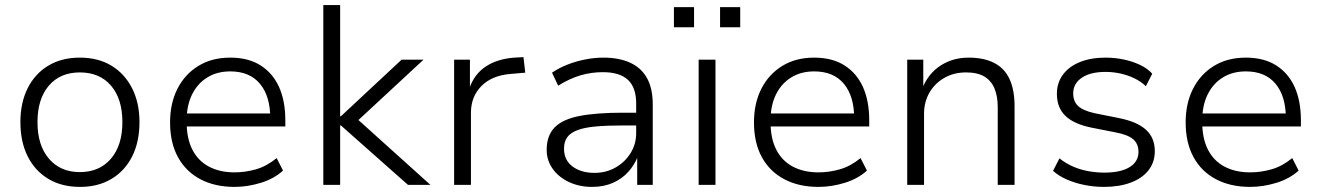

<svg xmlns="http://www.w3.org/2000/svg" viewBox="-20 -725 5180 753"><path d="M294 8Q222 8 169.5 -23.5Q117 -55 88.5 -112Q60 -169 60 -246Q60 -322 88.5 -379Q117 -436 169.5 -467.5Q222 -499 293 -499Q365 -499 417 -467.5Q469 -436 498 -379Q527 -322 527 -246Q527 -169 498.5 -112Q470 -55 417.5 -23.5Q365 8 294 8ZM293 -50Q370 -50 415 -102.5Q460 -155 460 -246Q460 -337 415.5 -389Q371 -441 293 -441Q216 -441 171.5 -389Q127 -337 127 -246Q127 -155 172 -102.5Q217 -50 293 -50Z M900 8Q823 8 766 -22Q709 -52 678 -108.5Q647 -165 647 -245Q647 -320 676 -377Q705 -434 758 -466.5Q811 -499 883 -499Q954 -499 1002 -468.5Q1050 -438 1074.5 -383.5Q1099 -329 1099 -253V-229H694V-280H1060L1040 -261Q1040 -348 999.5 -396.5Q959 -445 883 -445Q831 -445 792.5 -421Q754 -397 733 -354Q712 -311 712 -253V-246Q712 -182 734.5 -138Q757 -94 799.5 -71.5Q842 -49 900 -49Q942 -49 984 -61Q1026 -73 1065 -105L1090 -56Q1055 -24 1003 -8Q951 8 900 8Z M1248 0V-705H1314V-269H1317L1555 -491H1641L1365 -235L1366 -272L1668 0H1580L1317 -233H1314V0Z M1761 0V-491H1823V-379H1821Q1840 -434 1885 -464Q1930 -494 1997 -499L2033 -501L2040 -440L1982 -435Q1909 -429 1868 -387.5Q1827 -346 1827 -283V0Z M2302 8Q2252 8 2211.5 -11Q2171 -30 2147.5 -63Q2124 -96 2124 -137Q2124 -193 2155 -225Q2186 -257 2252 -270Q2318 -283 2423 -283H2488V-233H2425Q2361 -233 2316.5 -229Q2272 -225 2244.5 -214.5Q2217 -204 2204.5 -186.5Q2192 -169 2192 -142Q2192 -97 2225.5 -72Q2259 -47 2312 -47Q2357 -47 2394 -68Q2431 -89 2453 -124.5Q2475 -160 2475 -203V-319Q2475 -382 2442.5 -412Q2410 -442 2344 -442Q2299 -442 2256.5 -429.5Q2214 -417 2169 -389L2145 -440Q2173 -459 2206.5 -472Q2240 -485 2276 -492Q2312 -499 2347 -499Q2407 -499 2450.5 -479.5Q2494 -460 2517 -419.5Q2540 -379 2540 -315V0H2479V-113H2482Q2469 -79 2444.5 -51.5Q2420 -24 2384 -8Q2348 8 2302 8Z M2720 0V-491H2786V0ZM2804 -618V-697H2883V-618ZM2623 -618V-697H2702V-618Z M3190 8Q3113 8 3056 -22Q2999 -52 2968 -108.5Q2937 -165 2937 -245Q2937 -320 2966 -377Q2995 -434 3048 -466.5Q3101 -499 3173 -499Q3244 -499 3292 -468.5Q3340 -438 3364.5 -383.5Q3389 -329 3389 -253V-229H2984V-280H3350L3330 -261Q3330 -348 3289.5 -396.5Q3249 -445 3173 -445Q3121 -445 3082.5 -421Q3044 -397 3023 -354Q3002 -311 3002 -253V-246Q3002 -182 3024.5 -138Q3047 -94 3089.5 -71.5Q3132 -49 3190 -49Q3232 -49 3274 -61Q3316 -73 3355 -105L3380 -56Q3345 -24 3293 -8Q3241 8 3190 8Z M3538 0V-491H3601V-380H3598Q3621 -437 3669 -468Q3717 -499 3779 -499Q3839 -499 3879.5 -478Q3920 -457 3939.5 -414.5Q3959 -372 3959 -308V0H3893V-304Q3893 -347 3880.5 -377.5Q3868 -408 3841 -424.5Q3814 -441 3769 -441Q3721 -441 3683.5 -419.5Q3646 -398 3625 -361.5Q3604 -325 3604 -279V0Z M4309 8Q4271 8 4233.5 0.5Q4196 -7 4164 -21Q4132 -35 4110 -55L4135 -104Q4160 -84 4189 -71.5Q4218 -59 4249.5 -53.5Q4281 -48 4311 -48Q4375 -48 4410 -69.5Q4445 -91 4445 -129Q4445 -161 4424 -179Q4403 -197 4354 -206L4258 -225Q4191 -239 4158 -271Q4125 -303 4125 -357Q4125 -400 4148.5 -432Q4172 -464 4215 -481.5Q4258 -499 4316 -499Q4351 -499 4385.5 -492Q4420 -485 4450 -471Q4480 -457 4499 -436L4474 -387Q4454 -406 4427.5 -418.5Q4401 -431 4372.5 -437Q4344 -443 4316 -443Q4256 -443 4222.5 -420Q4189 -397 4189 -359Q4189 -327 4208.5 -309Q4228 -291 4273 -281L4368 -262Q4439 -248 4474 -216.5Q4509 -185 4509 -132Q4509 -89 4484.5 -57.5Q4460 -26 4415 -9Q4370 8 4309 8Z M4883 8Q4806 8 4749 -22Q4692 -52 4661 -108.5Q4630 -165 4630 -245Q4630 -320 4659 -377Q4688 -434 4741 -466.5Q4794 -499 4866 -499Q4937 -499 4985 -468.5Q5033 -438 5057.5 -383.5Q5082 -329 5082 -253V-229H4677V-280H5043L5023 -261Q5023 -348 4982.5 -396.5Q4942 -445 4866 -445Q4814 -445 4775.5 -421Q4737 -397 4716 -354Q4695 -311 4695 -253V-246Q4695 -182 4717.5 -138Q4740 -94 4782.5 -71.5Q4825 -49 4883 -49Q4925 -49 4967 -61Q5009 -73 5048 -105L5073 -56Q5038 -24 4986 -8Q4934 8 4883 8Z"/></svg>

Font: Nunito Sans 9pt Light
Style: Regular
Weight: 300
Version: Version 3.101;gftools[0.9.27]